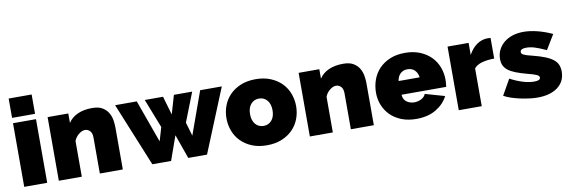

<svg xmlns="http://www.w3.org/2000/svg" viewBox="-53 -1141 4642 1563"><g transform="rotate(-10 2268.0 -360.0)"><path d="M48 0V-526H238V0ZM48 -570V-730H238V-570Z M863 0H673V-296Q673 -335 655.5 -352.5Q638 -370 615 -370Q591 -370 564 -349Q537 -328 524 -295V0H334V-526H505V-448Q533 -491 583.5 -513.5Q634 -536 703 -536Q757 -536 788.5 -516.5Q820 -497 836.5 -468Q853 -439 858 -406Q863 -373 863 -346Z M1595 -526H1774L1559 0H1404L1333 -200L1262 0H1107L892 -526H1071L1198 -173L1231 -286L1137 -526H1288L1333 -372L1378 -526H1529L1435 -286L1468 -173Z M2054 10Q1983 10 1929.5 -12.5Q1876 -35 1839.5 -72.5Q1803 -110 1784.5 -159.5Q1766 -209 1766 -263Q1766 -317 1784.5 -366.5Q1803 -416 1839.5 -453.5Q1876 -491 1929.5 -513.5Q1983 -536 2054 -536Q2124 -536 2178 -513.5Q2232 -491 2268.5 -453.5Q2305 -416 2323.5 -366.5Q2342 -317 2342 -263Q2342 -209 2323.5 -159.5Q2305 -110 2268.5 -72.5Q2232 -35 2178 -12.5Q2124 10 2054 10ZM1961 -263Q1961 -210 1987 -180Q2013 -150 2054 -150Q2095 -150 2121 -180Q2147 -210 2147 -263Q2147 -316 2121 -346Q2095 -376 2054 -376Q2013 -376 1987 -346Q1961 -316 1961 -263Z M2938 0H2748V-296Q2748 -335 2730.5 -352.5Q2713 -370 2690 -370Q2666 -370 2639 -349Q2612 -328 2599 -295V0H2409V-526H2580V-448Q2608 -491 2658.5 -513.5Q2709 -536 2778 -536Q2832 -536 2863.5 -516.5Q2895 -497 2911.5 -468Q2928 -439 2933 -406Q2938 -373 2938 -346Z M3289 10Q3220 10 3166 -11.5Q3112 -33 3075.5 -70Q3039 -107 3020 -155Q3001 -203 3001 -256Q3001 -313 3019.5 -364Q3038 -415 3074.5 -453Q3111 -491 3164.5 -513.5Q3218 -536 3289 -536Q3359 -536 3413 -513.5Q3467 -491 3503.5 -453.5Q3540 -416 3558.5 -366.5Q3577 -317 3577 -263Q3577 -248 3575.5 -232.5Q3574 -217 3572 -205H3203Q3206 -163 3234 -144.5Q3262 -126 3295 -126Q3326 -126 3353.5 -140Q3381 -154 3390 -179L3551 -133Q3519 -70 3452.5 -30Q3386 10 3289 10ZM3373 -319Q3368 -357 3345 -379Q3322 -401 3286 -401Q3250 -401 3227 -379Q3204 -357 3199 -319Z M3997 -364Q3942 -364 3897 -352Q3852 -340 3830 -312V0H3640V-526H3814V-426Q3842 -479 3883.5 -507.5Q3925 -536 3973 -536Q3992 -536 3997 -535Z M4291 10Q4258 10 4220 5Q4182 0 4145.5 -8Q4109 -16 4075 -27.5Q4041 -39 4016 -53L4089 -182Q4144 -153 4194 -138Q4244 -123 4287 -123Q4337 -123 4337 -148Q4337 -161 4317 -171Q4297 -181 4241 -195Q4185 -210 4147 -225Q4109 -240 4086 -258.5Q4063 -277 4053 -299.5Q4043 -322 4043 -352Q4043 -392 4059.5 -426Q4076 -460 4106 -485Q4136 -510 4177.5 -523.5Q4219 -537 4268 -537Q4321 -537 4381.5 -522Q4442 -507 4505 -478L4432 -357Q4376 -383 4339 -394.5Q4302 -406 4268 -406Q4246 -406 4232.5 -399.5Q4219 -393 4219 -379Q4219 -371 4223 -365.5Q4227 -360 4237 -355Q4247 -350 4264.5 -344.5Q4282 -339 4308 -333Q4368 -318 4409 -301.5Q4450 -285 4474.5 -265.5Q4499 -246 4509.5 -221.5Q4520 -197 4520 -165Q4520 -84 4458.5 -37Q4397 10 4291 10Z"/></g></svg>

Font: Raleway
Style: Heavy
Weight: 900
Designer: Matt McInerney, Pablo Impallari, Rodrigo Fuenzalida
Foundry: Matt McInerney, Pablo Impallari, Rodrigo Fuenzalida
Version: Version 2.001; ttfautohint (v0.8) -G 200 -r 50